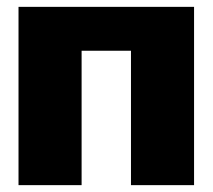

<svg xmlns="http://www.w3.org/2000/svg" viewBox="-20 -540 620 560"><path d="M34 0V-520H546V0H362V-392H218V0Z"/></svg>

Font: Murecho ExtraBold
Style: Regular
Weight: 800
Designer: Neil Summerour
Foundry: Positype
Version: Version 1.010; ttfautohint (v1.8.3)